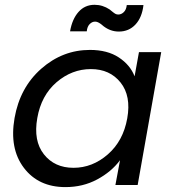

<svg xmlns="http://www.w3.org/2000/svg" viewBox="-20 -763 716 792"><path d="M40 -275.9Q62 -401.9 150.1 -479.5Q238.3 -557.1 351.1 -557.1Q422.9 -557.1 470 -526.1Q517.1 -495.1 535.2 -448.2L553.2 -547.9H645L547.9 0H456.1L475.1 -102.1Q439.5 -54.2 380.6 -22.7Q321.8 8.8 250 8.8Q138.7 8.8 78.4 -70.8Q18.1 -150.4 40 -275.9ZM504.9 -274.9Q521.5 -367.2 477.3 -422.6Q433.1 -478 355 -478Q276.4 -478 213.1 -423.6Q149.9 -369.1 133.8 -275.9Q117.2 -182.1 161.1 -126.5Q205.1 -70.8 283.2 -70.8Q361.3 -70.8 424.8 -126.2Q488.3 -181.6 504.9 -274.9ZM337.9 -633.8H269Q277.8 -684.6 304 -713.9Q330.1 -743.2 370.1 -743.2Q403.3 -743.2 432.1 -724.1Q436 -721.2 443.6 -714.8Q451.2 -708.5 456.3 -705.8Q461.4 -703.1 467.8 -703.1Q480.5 -703.1 490.7 -713.1Q501 -723.1 502.9 -742.2H571.8Q565.9 -690.9 538.8 -661.9Q511.7 -632.8 470.2 -632.8Q436 -632.8 407.2 -654.8Q406.2 -655.8 402.3 -658.9Q398.4 -662.1 397.2 -663.1Q396 -664.1 392.6 -666.3Q389.2 -668.5 387.5 -669.4Q385.7 -670.4 382.8 -671.6Q379.9 -672.9 377.4 -673.3Q375 -673.8 372.1 -673.8Q359.9 -673.8 349.9 -663.6Q339.8 -653.3 337.9 -633.8Z"/></svg>

Font: SVN-Poppins
Style: Italic
Weight: 400
Italic angle: -10°
Designer: Ninad Kale (Devanagari), Jonny Pinhorn (Latin)
Foundry: Indian Type Foundry
Version: Version 3.002 2017